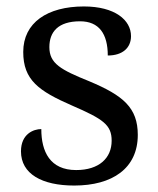

<svg xmlns="http://www.w3.org/2000/svg" viewBox="-20 -565 491 595"><path d="M210 10C328 10 407 -43 407 -147C407 -231 362 -269 257 -313C168 -349 133 -368 133 -419C133 -466 160 -499 228 -499C287 -499 314 -460 314 -393C360 -393 386 -417 386 -453C386 -503 336 -545 240 -545C127 -545 52 -495 52 -404C52 -317 100 -283 203 -238C300 -196 326 -178 326 -129C326 -75 287 -38 216 -38C135 -38 108 -95 108 -165C84 -165 45 -150 45 -96C45 -26 110 10 210 10Z"/></svg>

Font: Noto Nastaliq Urdu
Style: Regular
Weight: 400
Designer: Monotype Design Team (Patrick Giasson: type design, Kamal Mansour: OpenType code, Glenda Bellarosa). Updated by Simon Co
Foundry: Monotype Imaging Inc., Simon Cozens
Version: Version 3.009